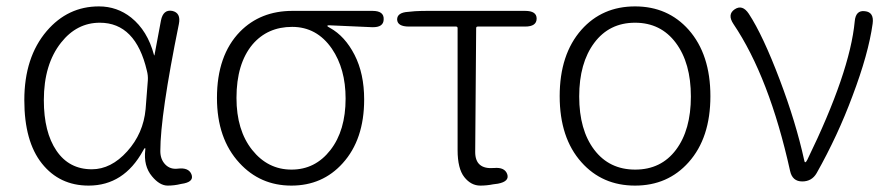

<svg xmlns="http://www.w3.org/2000/svg" viewBox="-20 -567 2776 600"><path d="M257 13Q166 13 111 -56Q56 -125 56 -254Q56 -388 126 -470Q192 -547 289 -547Q346 -547 390 -512Q441 -471 461 -396Q462 -391 463 -396L483 -503Q490 -538 518 -533Q546 -527 539 -492Q481 -207 481 -95Q481 -69 496.5 -53Q512 -37 536 -40Q569 -44 578 -23Q587 -1 556 6L545 8Q525 13 504 13Q479 13 455 -16Q428 -48 434 -99Q435 -104 433 -104Q431 -104 427 -96Q367 13 257 13ZM267 -38Q327 -38 377.5 -94Q428 -150 435 -226L442 -316Q443 -331 439 -346Q404 -496 292 -496Q220 -496 171 -434Q117 -366 117 -254Q117 -154 156.5 -96Q196 -38 267 -38Z M728 -58Q658 -134 658 -261Q658 -394 730 -468Q794 -533 894 -533H1144Q1180 -533 1179 -507Q1179 -481 1143 -482L1008 -488Q1003 -488 1003 -486Q1003 -484 1011 -480Q1058 -454 1088 -395.5Q1118 -337 1118 -256Q1118 -131 1051 -57Q988 13 890.5 13Q793 13 728 -58ZM1060 -259Q1060 -352 1017 -415Q970 -483 893 -483Q816 -483 769 -428Q719 -368 719 -261Q719 -160 768 -98.5Q817 -37 891 -37Q965 -37 1012.5 -98Q1060 -159 1060 -259Z M1521 9Q1501 13 1481 13Q1452 13 1431 -13.5Q1410 -40 1410 -98V-479Q1410 -484 1405 -484H1258Q1222 -484 1221 -506Q1221 -528 1256 -530L1277 -532Q1296 -533 1315 -533H1621Q1657 -533 1657 -509Q1657 -484 1621 -484H1473Q1468 -484 1468 -479L1465 -92Q1465 -37 1524 -42Q1557 -45 1565 -23Q1573 0 1536 7Z M1797 -60Q1729 -136 1729 -266.5Q1729 -397 1797 -474Q1862 -547 1964.5 -547Q2067 -547 2132 -474Q2200 -397 2200 -266.5Q2200 -136 2132 -60Q2067 13 1964.5 13Q1862 13 1797 -60ZM1837 -99Q1884 -37 1965 -37Q2046 -37 2092.5 -99Q2139 -161 2139 -265.5Q2139 -370 2092 -433Q2045 -496 1964.5 -496Q1884 -496 1837 -433Q1790 -370 1790 -265.5Q1790 -161 1837 -99Z M2487 0Q2456 0 2449 -33Q2384 -326 2272 -492Q2252 -522 2276 -538Q2300 -554 2320 -524Q2364 -457 2417 -317Q2467 -185 2493 -67Q2494 -60 2496.5 -60Q2499 -60 2503 -68Q2636 -341 2651 -500Q2654 -536 2683 -532Q2712 -529 2707 -493Q2694 -399 2644 -267Q2598 -143 2532 -26Q2517 0 2487 0Z"/></svg>

Font: Resource Han Rounded CN Light
Style: Regular
Weight: 300
Designer: Cyano Hao (round all glyphs); Ryoko NISHIZUKA 西塚涼子 (kana, bopomofo & ideographs); Paul D. Hunt (Latin, Greek & Cyrillic)
Foundry: Cyano Hao
Version: 0.990